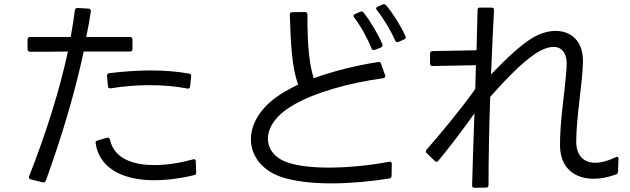

<svg xmlns="http://www.w3.org/2000/svg" viewBox="-20 -844 2995 913"><path d="M111 -610C111 -602 116 -598 123 -598C186 -598 245 -598 303 -599C263 -413 198 -208 119 -7C116 1 118 7 126 9L183 23C190 25 195 22 198 15C273 -192 336 -402 378 -599C450 -599 521 -599 598 -599C606 -599 610 -603 610 -611V-656C610 -664 606 -668 598 -668C526 -668 458 -668 390 -668C399 -709 406 -750 412 -790C413 -798 409 -803 401 -803L349 -806C341 -806 337 -803 336 -795C331 -754 324 -712 316 -668C254 -668 191 -668 123 -668C116 -668 111 -664 111 -656ZM889 -481C890 -488 887 -493 879 -494C824 -504 762 -509 696 -509C632 -509 566 -504 499 -496C492 -495 488 -490 489 -482L493 -435C494 -427 498 -423 506 -424C568 -434 630 -439 691 -439C754 -439 814 -434 871 -423C878 -421 883 -425 884 -433ZM911 -76C911 -85 906 -89 898 -86C836 -69 772 -59 714 -59C627 -59 524 -82 503 -180C501 -188 496 -191 489 -189L444 -176C437 -174 433 -169 435 -162C456 -26 593 13 711 13C774 13 842 4 903 -11C910 -12 913 -17 913 -24Z M1901 -656C1909 -659 1911 -665 1908 -672C1887 -719 1849 -780 1816 -819C1811 -824 1806 -825 1800 -823L1776 -812C1768 -809 1766 -803 1772 -796C1805 -755 1839 -697 1859 -652C1862 -644 1867 -642 1875 -645ZM1791 -618C1798 -621 1801 -627 1798 -634C1779 -680 1741 -744 1709 -784C1705 -790 1700 -791 1693 -788L1668 -777C1660 -774 1659 -768 1664 -761C1697 -718 1729 -659 1747 -613C1750 -606 1756 -604 1763 -607ZM1843 -64C1844 -72 1839 -76 1831 -75C1749 -59 1642 -47 1544 -47C1468 -47 1397 -54 1346 -72C1228 -112 1211 -247 1369 -341C1472 -404 1646 -451 1802 -472C1810 -474 1814 -479 1811 -487L1792 -541C1790 -548 1785 -551 1778 -549C1675 -533 1565 -506 1472 -472C1452 -532 1441 -625 1442 -774C1442 -782 1438 -787 1430 -787L1370 -786C1362 -786 1358 -782 1358 -774C1363 -624 1369 -518 1398 -442C1375 -431 1354 -419 1334 -408C1110 -278 1134 -64 1319 -2C1383 19 1466 28 1555 28C1645 28 1741 19 1831 5C1838 3 1842 -1 1842 -8Z M2025 -542C2025 -534 2030 -530 2037 -530L2243 -534C2242 -498 2241 -460 2240 -421C2176 -330 2076 -209 2009 -133C2004 -127 2004 -121 2009 -116L2047 -79C2053 -73 2059 -73 2064 -79C2115 -141 2180 -225 2236 -305C2231 -169 2227 -43 2225 37C2224 44 2229 49 2237 49L2291 48C2299 48 2303 44 2303 36C2303 -88 2306 -239 2311 -383C2398 -482 2486 -570 2550 -603C2573 -615 2594 -621 2612 -621C2654 -621 2680 -588 2674 -520C2665 -392 2642 -270 2643 -151C2644 -45 2713 6 2803 6C2836 6 2873 -1 2910 -15C2916 -17 2919 -22 2919 -29L2921 -88C2922 -97 2916 -101 2907 -96C2874 -80 2840 -70 2811 -70C2759 -70 2721 -100 2720 -169C2720 -286 2750 -449 2752 -547C2755 -648 2696 -697 2622 -697C2588 -697 2550 -686 2514 -665C2455 -630 2386 -564 2315 -490C2320 -610 2325 -719 2329 -796C2329 -804 2325 -808 2317 -808H2263C2255 -809 2251 -804 2251 -797C2250 -745 2248 -679 2246 -605L2037 -601C2030 -601 2025 -597 2025 -589Z"/></svg>

Font: LINE Seed JP App_OTF Regular
Style: Regular
Weight: 400
Designer: LY Corporation & Fontrix & Fontworks
Version: Version 1.002